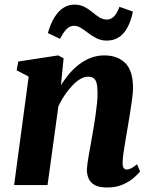

<svg xmlns="http://www.w3.org/2000/svg" viewBox="-20 -800 654 830"><path d="M243.5 -432Q260 -458.5 280 -481.8Q300 -505 323.5 -522.8Q347 -540.5 374 -550.5Q401 -560.5 431.5 -560.5Q487 -560.5 521 -528Q555 -495.5 555 -419Q555 -401.5 551 -371Q547 -340.5 541.5 -307.2Q536 -274 531.5 -246.5Q527.5 -221.5 522.5 -193.8Q517.5 -166 514 -140.2Q510.5 -114.5 510 -96Q510 -78 515.5 -72.5Q521 -67 527.5 -67Q536 -67 546.2 -72Q556.5 -77 572.5 -90L585.5 -58.5Q579.5 -50.5 561.5 -34Q543.5 -17.5 513.8 -3.5Q484 10.5 442.5 10.5Q407.5 10.5 388.8 -0.5Q370 -11.5 362.8 -29Q355.5 -46.5 355.5 -65.5Q356 -77 358.2 -94.2Q360.5 -111.5 364.2 -132.2Q368 -153 372 -175Q376 -197 379.5 -217.5Q383 -238.5 387 -262.2Q391 -286 394.2 -310.5Q397.5 -335 399.8 -358Q402 -381 401.5 -401Q401.5 -427.5 397.2 -442Q393 -456.5 383.8 -462.5Q374.5 -468.5 360 -468.5Q344 -468.5 326.8 -458.2Q309.5 -448 292.5 -430Q275.5 -412 260 -389.2Q244.5 -366.5 232.5 -341L185.5 0H41L104 -469L52 -496L59 -534L231.5 -560.5L255 -548ZM187 -657Q198.5 -698 215.5 -725.2Q232.5 -752.5 254.2 -766.2Q276 -780 300.5 -780Q326 -780 344.5 -770.5Q363 -761 378.5 -748Q394 -735 409.2 -725.2Q424.5 -715.5 443.5 -715.5Q458 -715.5 471.2 -727.5Q484.5 -739.5 496.5 -770.5L554.5 -750Q545.5 -706.5 529.5 -678.5Q513.5 -650.5 491.5 -637.5Q469.5 -624.5 442 -624.5Q418 -624.5 398.5 -634Q379 -643.5 362.5 -656.2Q346 -669 330.8 -678.8Q315.5 -688.5 300 -688.5Q282 -688.5 268 -674.5Q254 -660.5 239.5 -632Z"/></svg>

Font: Merriweather 36pt ExtraBold
Style: Italic
Weight: 800
Italic angle: -7.8°
Version: Version 2.101